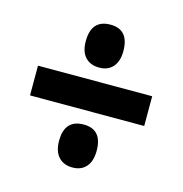

<svg xmlns="http://www.w3.org/2000/svg" viewBox="-82 -683 629 661"><g transform="rotate(15 232.0 -352.5)"><path d="M233 -454Q201 -454 183 -473.5Q165 -493 165 -530Q165 -607 233 -607Q299 -607 299 -530Q299 -494 281.5 -474Q264 -454 233 -454ZM28 -300V-406H435V-300ZM233 -98Q201 -98 183 -118Q165 -138 165 -175Q165 -251 233 -251Q299 -251 299 -175Q299 -138 281.5 -118Q264 -98 233 -98Z"/></g></svg>

Font: Noto Sans Gujarati ExtraCondensed
Style: Bold
Weight: 700
Width: 2
Designer: Jelle Bosma - Monotype Design Team, Universal Thirst
Foundry: Monotype Imaging Inc.
Version: Version 2.106; ttfautohint (v1.8.4.7-5d5b)